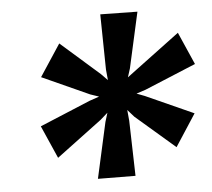

<svg xmlns="http://www.w3.org/2000/svg" viewBox="-45 -908 724 657"><g transform="rotate(-5 317.0 -579.5)"><path d="M86.5 -495.5 260.5 -568 294 -579.5 264.5 -589.5 102 -663 174 -772.5 307 -655.5 329 -633 325.5 -669.5 322.5 -859.5 450 -857.5 407.5 -666.5 398 -636.5 424 -656 581.5 -773.5 630.5 -662 454.5 -589 422.5 -578.5 450 -568 614.5 -494 543 -384 408 -500.5 386 -525.5 389.5 -488 394.5 -298.5 265.5 -299.5 308 -491 317.5 -522 292.5 -500 136 -383Z"/></g></svg>

Font: Merriweather 24pt SemiCondensed Black
Style: Italic
Weight: 900
Width: 4
Italic angle: -7.8°
Designer: Eben Sorkin
Foundry: Eben Sorkin
Version: Version 2.101